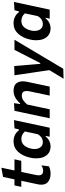

<svg xmlns="http://www.w3.org/2000/svg" viewBox="878 -1600 919 2714"><g transform="rotate(-90 1337.0 -243.5)"><path d="M239 12.5Q155.5 12.5 112.5 -33Q83 -64.5 83 -118Q83 -142 89 -171Q101.5 -229.5 113 -284Q124.5 -338 138 -401.5H52.5L73 -498H158.5Q167.5 -541.5 176 -580Q184 -618.5 192.5 -659.5L323 -683Q312.5 -633.5 303.5 -591.5Q294.5 -549 284 -498H441.5L420.5 -401.5H263.5L220.5 -197.5Q215.5 -174.5 215.5 -157Q215.5 -92.5 279 -92.5Q296 -92.5 316 -98.5Q336 -104.5 356 -118L342.5 -11.5Q327.5 -1.5 297 5.5Q266.5 12.5 239 12.5Z M625.5 12.5Q555 12.5 514 -27.5Q455 -84 455 -190.5Q455 -229.5 464 -272.5Q486.5 -379.5 546.5 -445.2Q606.5 -511 695.5 -511Q746 -511 787.5 -490Q829 -469 852 -434.5H863L880 -498L996 -504.5L888 0H760.5L772.5 -56.5H762.5Q733.5 -20.5 698 -4Q662.5 12.5 625.5 12.5ZM686 -97Q697.5 -97 707.5 -99Q762.5 -110 796.5 -169L835 -350Q792.5 -400.5 730.5 -400.5Q673 -400.5 638.8 -361Q604.5 -321.5 592.5 -262.5Q587 -238 587 -215Q587 -153 621 -120.5Q645 -97 686 -97Z M1021.5 0Q1033 -53.5 1043.5 -105Q1054.5 -155.5 1067.5 -217L1078 -267Q1089 -318.5 1101.5 -377Q1114 -435.5 1127 -498L1235.5 -504.5L1223 -418.5H1234Q1261.5 -455 1308.2 -483Q1355 -511 1411 -511Q1492 -511 1524 -459Q1544 -426 1544 -379Q1544 -351 1537 -318Q1532.5 -297 1527 -271.5Q1521.5 -246 1515.5 -217Q1502.5 -155.5 1491.8 -104.8Q1481 -54 1469.5 0H1342.5Q1354 -54.5 1364.5 -104Q1374.5 -153.5 1386.5 -210.5L1402 -283.5Q1407 -307 1407 -326Q1407 -348.5 1400 -364.5Q1387 -394 1341.5 -394Q1304 -394 1274 -372.2Q1244 -350.5 1216 -318L1193.5 -211Q1181 -153.5 1170.5 -103.8Q1160 -54 1148.5 0Z M1580.5 196Q1610 147.5 1641.5 96.5Q1672.5 45 1702 -4Q1695.5 -50 1688.5 -97Q1681.5 -143.5 1675 -189.5L1661.5 -279.5Q1653.5 -333 1645.2 -388.8Q1637 -444.5 1629.5 -498L1760 -502Q1764.5 -444.5 1769.2 -389.2Q1774 -334 1779 -276.5L1791 -133.5H1802L1875 -276.5Q1904 -333 1932 -387.5Q1960 -441.5 1988.5 -498H2132Q2108 -458 2085.8 -420.5Q2063.5 -383 2037 -338.5Q2010.5 -293.5 1973 -231L1889.5 -90.5Q1833 4.5 1793.5 71.2Q1754 138 1721.5 192Z M2295 12.5Q2224.5 12.5 2183.5 -27.5Q2124.5 -84 2124.5 -190.5Q2124.5 -229.5 2133.5 -272.5Q2156 -379.5 2216 -445.2Q2276 -511 2365 -511Q2415.5 -511 2457 -490Q2498.5 -469 2521.5 -434.5H2532.5L2549.5 -498L2665.5 -504.5L2557.5 0H2430L2442 -56.5H2432Q2403 -20.5 2367.5 -4Q2332 12.5 2295 12.5ZM2355.5 -97Q2367 -97 2377 -99Q2432 -110 2466 -169L2504.5 -350Q2462 -400.5 2400 -400.5Q2342.5 -400.5 2308.2 -361Q2274 -321.5 2262 -262.5Q2256.5 -238 2256.5 -215Q2256.5 -153 2290.5 -120.5Q2314.5 -97 2355.5 -97Z"/></g></svg>

Font: Heraclito SemiBold
Style: Italic
Weight: 600
Italic angle: -12°
Designer: Kostas Bartsokas (font) & Cristiano Sobral (main changes)
Foundry: Kostas Bartsokas (font) & Cristiano Sobral (main changes)
Version: Version 1.00;July 8, 2020;FontCreator 13.0.0.2655 64-bit